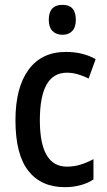

<svg xmlns="http://www.w3.org/2000/svg" viewBox="-20 -765 441 795"><path d="M249 10Q150 10 97 -58Q44 -126 44 -267Q44 -402 98 -476Q152 -550 253 -550Q290 -550 321 -542Q352 -534 376 -520L347 -440Q325 -451 302 -457.5Q279 -464 257 -464Q145 -464 145 -267Q145 -75 257 -75Q287 -75 314 -83.5Q341 -92 367 -106V-22Q343 -6 312.5 2Q282 10 249 10ZM239 -745Q294 -745 294 -683Q294 -652 279 -636.5Q264 -621 239 -621Q213 -621 197.5 -636.5Q182 -652 182 -683Q182 -745 239 -745Z"/></svg>

Font: Noto Sans Arabic UI Cn Md
Style: Regular
Weight: 500
Width: 3
Designer: Monotype Design Team, Nadine Chahine and Nizar Qandah
Foundry: Monotype Imaging Inc.
Version: Version 2.010; ttfautohint (v1.8.4.7-5d5b)